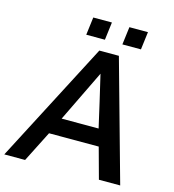

<svg xmlns="http://www.w3.org/2000/svg" viewBox="-161 -989 988 1093"><g transform="rotate(15 332.5 -442.0)"><path d="M239.7 -778.8 252.9 -883.8H362.8L349.6 -778.8ZM452.6 -778.8 465.8 -883.8H575.2L562 -778.8ZM-34.7 0 335 -710.9H450.2L648.4 0H522.9L473.1 -182.1H180.2L87.9 0ZM228 -281.2H445.8Q413.6 -424.3 375.5 -585.4Q310.5 -450.7 228 -281.2Z"/></g></svg>

Font: Muli
Style: Semi-BoldItalic
Weight: 600
Italic angle: -7°
Designer: Vernon Adams
Foundry: newtypography
Version: Version 2.0; ttfautohint (v1.00rc1.2-2d82) -l 8 -r 50 -G 200